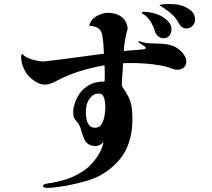

<svg xmlns="http://www.w3.org/2000/svg" viewBox="-20 -850 1040 944"><path d="M498 -324Q498 -335 496 -350.5Q494 -366 487.5 -378Q481 -390 465 -390Q439 -390 422.5 -367.5Q406 -345 404 -322Q403 -317 402.5 -311Q402 -305 402 -299Q402 -284 405 -266Q408 -248 418 -235Q428 -222 448 -222Q470 -222 480.5 -241Q491 -260 494.5 -284Q498 -308 498 -324ZM896 -547Q896 -528 883 -517.5Q870 -507 852 -507Q840 -507 827 -512Q800 -523 765 -529Q730 -535 694.5 -537.5Q659 -540 630 -540Q619 -540 607.5 -540Q596 -540 585 -539Q584 -511 581.5 -483Q579 -455 579 -427Q600 -397 611 -375Q622 -353 626.5 -328Q631 -303 631 -264Q631 -184 603.5 -122.5Q576 -61 511 -12Q467 21 413.5 37Q360 53 307 63Q286 66 259 70Q232 74 212 74Q208 74 200 72.5Q192 71 192 65Q192 59 195.5 57Q199 55 204 54Q212 52 220 51Q228 50 235 49Q255 45 276 40Q297 35 316 28Q338 20 358.5 9Q379 -2 398 -15Q429 -38 456 -76.5Q483 -115 489 -153Q473 -132 449 -132Q409 -132 394 -167Q384 -189 378 -213Q372 -237 355 -255Q345 -266 342.5 -274.5Q340 -283 340 -297V-304Q340 -315 343.5 -328Q347 -341 351 -351Q369 -398 405 -423.5Q441 -449 491 -449H494Q494 -454 494.5 -459Q495 -464 495 -469Q495 -484 495 -499Q495 -514 494 -529Q430 -518 369.5 -499Q309 -480 252 -449Q240 -443 227.5 -438.5Q215 -434 201 -434Q179 -434 157.5 -447Q136 -460 122 -475Q105 -493 94.5 -519Q84 -545 84 -570Q84 -574 85 -579Q86 -584 90 -585Q99 -573 117.5 -565Q136 -557 156.5 -552.5Q177 -548 190 -548Q195 -548 198.5 -548Q202 -548 206 -549Q277 -557 348.5 -567Q420 -577 491 -586Q490 -607 488.5 -628.5Q487 -650 484 -670Q480 -699 464 -710.5Q448 -722 419 -723Q425 -753 454 -770Q483 -787 511 -787Q550 -787 576.5 -768Q603 -749 608 -709Q601 -689 595 -655Q589 -621 589 -599Q615 -602 641 -603.5Q667 -605 692 -609Q693 -610 695 -611Q697 -612 697 -613Q697 -618 689 -623.5Q681 -629 672 -634.5Q663 -640 660 -643L663 -648Q691 -638 718.5 -637Q746 -636 773 -635Q800 -634 825.5 -626Q851 -618 874 -594Q883 -584 889.5 -572.5Q896 -561 896 -547ZM823 -707Q823 -688 813 -675Q803 -662 783 -662Q769 -662 757.5 -672Q746 -682 742 -695Q736 -718 720.5 -743.5Q705 -769 684 -781Q682 -783 679.5 -784Q677 -785 677 -788Q678 -792 685 -792Q719 -792 753.5 -779.5Q788 -767 810 -741Q816 -733 819.5 -725.5Q823 -718 823 -707ZM939 -753Q939 -736 926.5 -723Q914 -710 897 -710Q874 -710 862 -731Q845 -765 816 -788Q813 -791 803 -798Q793 -805 782.5 -812.5Q772 -820 769 -821Q765 -821 765 -823Q765 -827 774.5 -828Q784 -829 794.5 -829.5Q805 -830 808 -830Q821 -830 834.5 -829.5Q848 -829 860 -826Q887 -821 913 -802.5Q939 -784 939 -753Z"/></svg>

Font: Kaisei Tokumin
Style: Bold
Weight: 700
Designer: Font-Kai, 金井和夫
Foundry: KAZUO KANAI
Version: Version 5.003